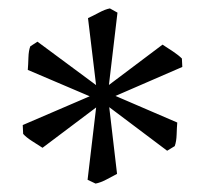

<svg xmlns="http://www.w3.org/2000/svg" viewBox="-20 -782 487 456"><path d="M171 -518Q167 -520 166 -519Q165 -518 164.5 -517Q164 -516 163.5 -516Q163 -516 160 -521L366 -676Q377 -669 390.5 -660Q404 -651 412 -643L413 -623ZM228 -490Q224 -488 224.5 -486.5Q225 -485 226 -484Q227 -483 226.5 -482.5Q226 -482 220 -482L189 -739Q200 -744 215 -752Q230 -760 241 -762L259 -752ZM401 -491Q400 -479 399.5 -462.5Q399 -446 395 -435L377 -424L167 -582Q167 -586 165.5 -586.5Q164 -587 162.5 -587Q161 -587 161 -587.5Q161 -588 164 -593ZM46 -616Q47 -628 47.5 -645Q48 -662 52 -672L69 -683L281 -526Q281 -521 282 -521Q283 -521 284.5 -521Q286 -521 286 -520.5Q286 -520 283 -515ZM258 -369Q247 -363 232.5 -355.5Q218 -348 207 -346L188 -355L219 -617Q223 -619 222.5 -620.5Q222 -622 221.5 -623Q221 -624 221.5 -624.5Q222 -625 228 -625ZM81 -431Q70 -438 56 -447Q42 -456 35 -464L34 -485L276 -589Q280 -587 281 -588Q282 -589 282.5 -590Q283 -591 283.5 -591Q284 -591 287 -586Z"/></svg>

Font: Ekushey Amar Desh
Style: Regular
Weight: 400
Designer: Al Mamun Sumon
Foundry: Al Mamun Sumon
Version: Version 1.0